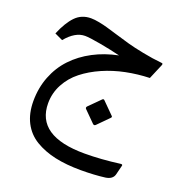

<svg xmlns="http://www.w3.org/2000/svg" viewBox="-129 -510 892 942"><g transform="rotate(20 316.5 -39.0)"><path d="M386.2 -42.5 446.8 18.1Q451.2 22.5 445.3 28.3L387.7 86.4Q380.4 92.8 373.5 85.9L316.9 29.3Q310.5 22.9 316.9 15.6L375 -42.5Q380.9 -47.9 386.2 -42.5ZM383.8 236.8Q469.2 236.8 568.8 223.6Q573.7 223.1 575.9 224.9Q578.1 226.6 577.1 230.5L564.5 280.8Q557.1 307.1 521 312.5Q464.8 319.8 394.5 319.8Q318.8 319.8 259.5 306.9Q200.2 293.9 154.5 266.4Q108.9 238.8 84.5 191.7Q60.1 144.5 60.1 80.1Q60.1 11.2 83.5 -48.6Q106.9 -108.4 149.2 -153.1Q191.4 -197.8 249.8 -228.5Q308.1 -259.3 378.4 -273.4Q331.1 -285.2 272 -295.9Q212.9 -306.6 189.9 -306.6Q138.2 -306.6 90.3 -248.5L48.3 -268.1Q74.2 -330.6 106.4 -364.3Q138.7 -397.9 188 -397.9Q206.1 -397.9 231 -393.1Q255.9 -388.2 274.4 -382.8Q293 -377.4 328.6 -366.7Q373.5 -353 404.1 -344.5Q434.6 -335.9 486.1 -325.7Q537.6 -315.4 587.4 -310.5Q595.7 -310.1 592.3 -300.8L558.6 -221.2Q496.1 -219.2 435.8 -207Q375.5 -194.8 320.3 -170.7Q265.1 -146.5 223.4 -113.5Q181.6 -80.6 156.7 -34.2Q131.8 12.2 131.8 65.4Q131.8 236.8 383.8 236.8Z"/></g></svg>

Font: Sahel FD-WOL
Style: FD-WOL
Weight: 400
Foundry: Saber Rastikerdar (saber.rastikerdar@gmail.com)
Version: Version 2.0.2